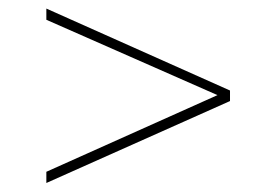

<svg xmlns="http://www.w3.org/2000/svg" viewBox="-20 -474 615 437"><path d="M503.5 -244 85.5 -57.5V-83L475 -257.5L85.5 -429V-454.5L503.5 -268Z"/></svg>

Font: Newsreader Display ExtraLight
Style: Regular
Weight: 275
Designer: Hugues Gentile
Foundry: Production Type
Version: Version 1.002